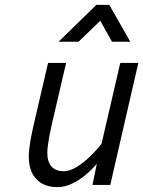

<svg xmlns="http://www.w3.org/2000/svg" viewBox="-20 -758 587 787"><path d="M396 -168C396 -168 309 -56 242 -56C196 -56 174 -84 174 -131C174 -165 186 -219 193 -251L251 -500H177L118 -246C110 -210 98 -157 98 -116C98 -41 137 9 216 9C301 9 377 -87 377 -87L359 0H432L547 -500H473ZM302 -587 391 -673 439 -587H514L428 -738H375L220 -587Z"/></svg>

Font: RazerF5
Style: Italic
Weight: 400
Foundry: Razer Inc.
Version: Version 2